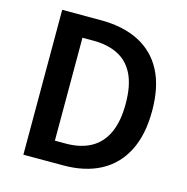

<svg xmlns="http://www.w3.org/2000/svg" viewBox="-108 -842 923 946"><g transform="rotate(15 353.5 -369.5)"><path d="M94 0V-739H291Q405 -739 485.5 -698Q566 -657 608.5 -576Q651 -495 651 -372Q651 -250 608.5 -167Q566 -84 487 -42Q408 0 298 0ZM226 -107H282Q356 -107 408.5 -135.5Q461 -164 488.5 -223Q516 -282 516 -372Q516 -464 488.5 -521Q461 -578 408.5 -605Q356 -632 282 -632H226Z"/></g></svg>

Font: Noto Sans JP SemiBold
Style: Regular
Weight: 600
Designer: Ryoko NISHIZUKA  (kana, bopomofo & ideographs); Paul D. Hunt (Latin, Greek & Cyrillic); Sandoll Communications , Soo-you
Foundry: Adobe
Version: Version 2.004-H2;hotconv 1.0.118;makeotfexe 2.5.65603